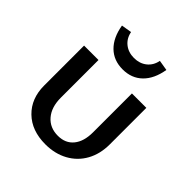

<svg xmlns="http://www.w3.org/2000/svg" viewBox="-188 -807 942 942"><g transform="rotate(45 282.5 -336.5)"><path d="M437 -671 383 -680Q376 -643 349 -621.5Q322 -600 283 -600Q244 -600 217 -621.5Q190 -643 183 -680L129 -671Q141 -599 181 -560Q221 -521 283 -521Q345 -521 385 -560Q425 -599 437 -671ZM67 -193V-470H167V-209Q167 -143 200 -104.5Q233 -66 289 -66Q341 -66 370 -101.5Q399 -137 399 -200V-470H499V-217Q499 -150 471 -99.5Q443 -49 392 -21Q341 7 275 7Q180 7 123.5 -48Q67 -103 67 -193Z"/></g></svg>

Font: Ysabeau SC Semibold
Style: Regular
Weight: 600
Designer: Christian Thalmann (Catharsis Fonts)
Version: Version 0.003